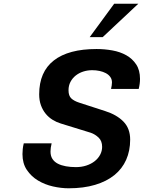

<svg xmlns="http://www.w3.org/2000/svg" viewBox="-20 -1000 774 1034"><path d="M258 -228Q252 -203 252 -184Q252 -160 262.5 -144Q273 -128 291.5 -118.5Q310 -109 335 -104.5Q360 -100 389 -100Q419 -100 445 -108.5Q471 -117 490 -132Q509 -147 519.5 -167Q530 -187 530 -209Q530 -241 511 -259Q492 -277 469 -285L307 -335Q284 -342 263 -355Q242 -368 226 -387.5Q210 -407 200.5 -433Q191 -459 191 -492Q191 -613 270 -674.5Q349 -736 500 -736Q543 -736 585 -728.5Q627 -721 660 -702.5Q693 -684 713.5 -653Q734 -622 734 -575Q734 -549 727 -521H578Q580 -529 581.5 -539Q583 -549 583 -556Q583 -573 574 -585.5Q565 -598 550 -606Q535 -614 516 -618Q497 -622 477 -622Q451 -622 428 -614.5Q405 -607 387.5 -593Q370 -579 359.5 -559Q349 -539 349 -514Q349 -484 364 -470Q379 -456 407 -447L546 -402Q609 -382 645 -345Q681 -308 681 -248Q681 -188 659.5 -139.5Q638 -91 596 -57Q554 -23 492 -4.5Q430 14 350 14Q309 14 265 4Q221 -6 184.5 -28Q148 -50 124.5 -85Q101 -120 101 -170Q101 -183 102.5 -197.5Q104 -212 108 -228ZM533 -800H463L595 -980H725Z"/></svg>

Font: Perun
Style: Bold Italic
Weight: 700
Italic angle: -12°
Foundry: Copyright (c) Stefan Peev, Context Ltd, 2016
Version: Version 1.027